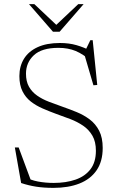

<svg xmlns="http://www.w3.org/2000/svg" viewBox="-20 -901 574 931"><path d="M418 -655.5 395.5 -659.5 418 -706H429.5L451.5 -489L433 -487.5L387.5 -642.5L428.5 -599.5Q384 -638.5 347 -653.8Q310 -669 263.5 -669Q182.5 -669 144.2 -633.2Q106 -597.5 106 -544Q106 -506 120.5 -480.5Q135 -455 160 -437.5Q185 -420 216.8 -407.8Q248.5 -395.5 283 -383.5Q317.5 -371.5 351.8 -357.5Q386 -343.5 414.8 -322Q443.5 -300.5 460.8 -267Q478 -233.5 478 -183.5Q478 -118 448.2 -75Q418.5 -32 365 -11Q311.5 10 239.5 10Q192.5 10 155.5 4.2Q118.5 -1.5 82.5 -13.5L52 -186H70.5L136.5 -8L93 -47Q127.5 -27.5 164.2 -20.8Q201 -14 240.5 -14Q300 -14 346.2 -30Q392.5 -46 418.8 -80.5Q445 -115 445 -170Q445 -214 428 -243.2Q411 -272.5 383 -291.5Q355 -310.5 321.2 -323.5Q287.5 -336.5 253 -348.5Q219 -361 186.8 -375Q154.5 -389 129.2 -408.8Q104 -428.5 89 -458.5Q74 -488.5 74 -532Q74 -580 96.2 -616Q118.5 -652 162.2 -672.2Q206 -692.5 270.5 -692.5Q315 -692.5 351 -682Q387 -671.5 418 -655.5ZM261.5 -772.5H244.5L359.5 -881H385.5L269 -747H237L120.5 -881H146.5Z"/></svg>

Font: Newsreader ExtraLight
Style: Regular
Weight: 250
Designer: Hugues Gentile
Foundry: Production Type
Version: Version 1.003